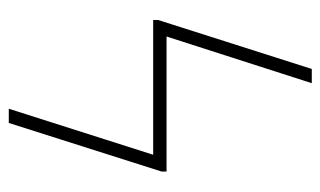

<svg xmlns="http://www.w3.org/2000/svg" viewBox="-170 -578 747 448"><g transform="rotate(-90 204.0 -353.5)"><path d="M381.8 -358.4 267.6 0H234.4L343.3 -338.9H28.3V-350.6L141.6 -707H174.8L67.4 -370.1H381.8Z"/></g></svg>

Font: Pretendard GOV Thin
Style: Regular
Weight: 100
Designer: Base glyphs from Inter by Rasmus Andersson; Hangeul glyphs from Noto Sans CJK(Source Han Sans) by Jang Soo-young and Kan
Foundry: Kil Hyung-jin
Version: Version 1.309